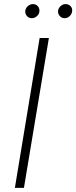

<svg xmlns="http://www.w3.org/2000/svg" viewBox="-20 -912 370 932"><path d="M217.3 -727.5 96.2 0H52.2L172.4 -727.5ZM134.3 -823.7Q119.1 -823.7 109.9 -835.2Q100.6 -846.7 103 -861.8Q105.5 -874 116.2 -883.1Q127 -892.1 139.2 -892.1Q155.3 -892.1 164.3 -881.1Q173.3 -870.1 170.9 -854Q169.4 -842.3 158.4 -833Q147.5 -823.7 134.3 -823.7ZM293.5 -823.7Q278.8 -823.7 269.3 -835.2Q259.8 -846.7 262.2 -861.8Q264.6 -874 275.1 -883.1Q285.6 -892.1 298.3 -892.1Q314 -892.1 323.5 -881.1Q333 -870.1 329.6 -854Q327.1 -841.8 317.1 -832.8Q307.1 -823.7 293.5 -823.7Z"/></svg>

Font: Inter Tight ExtraLight
Style: Italic
Weight: 250
Italic angle: -9.39999°
Designer: Rasmus Andersson
Foundry: rsms
Version: Version 3.004